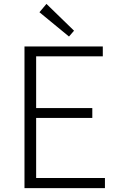

<svg xmlns="http://www.w3.org/2000/svg" viewBox="-20 -968 613 988"><path d="M106 0H520V-52H166V-361H455V-412H166V-678H509V-729H106ZM335 -780 361 -810 219 -948 183 -905Z"/></svg>

Font: Noto Sans CJK JP Light
Style: Regular
Weight: 300
Designer: Ryoko NISHIZUKA (kana & ideographs); Paul D. Hunt (Latin, Greek & Cyrillic); Wenlong ZHANG (bopomofo); Sandoll Communica
Foundry: Adobe Systems Incorporated
Version: Version 1.004;PS 1.004;hotconv 1.0.82;makeotf.lib2.5.63406